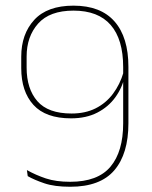

<svg xmlns="http://www.w3.org/2000/svg" viewBox="-20 -668 550 696"><path d="M246.5 -647.5Q345 -647.5 395.2 -590.2Q445.5 -533 445.5 -425.5V-221Q445.5 -110.5 394.5 -50.8Q343.5 9 234.5 9Q177.5 9 140.8 -3.5Q104 -16 80.5 -29.5L77.5 -51.5Q109.5 -33.5 146.2 -21.2Q183 -9 234.5 -9Q334.5 -9 380.5 -63.8Q426.5 -118.5 426.5 -221V-424.5Q426.5 -525.5 381.2 -577.5Q336 -629.5 246.5 -629.5Q160 -629.5 118.2 -582.5Q76.5 -535.5 76.5 -463V-423Q76.5 -346 115.5 -301.2Q154.5 -256.5 239.5 -256.5Q289 -256.5 326.5 -275.2Q364 -294 389.5 -328Q415 -362 428 -406.5L438.5 -393H432.5Q423.5 -350.5 398.2 -315.5Q373 -280.5 332.8 -259.8Q292.5 -239 237.5 -239Q145.5 -239 101.2 -287.8Q57 -336.5 57 -421V-462.5Q57 -544.5 104.2 -596Q151.5 -647.5 246.5 -647.5Z"/></svg>

Font: Anek Telugu Medium Thin
Style: Regular
Weight: 250
Version: Version 1.003